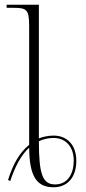

<svg xmlns="http://www.w3.org/2000/svg" viewBox="-20 -780 363 810"><path d="M14 -21 23 -16C42 -72 66 -123 103 -157C104 -37 134 10 206 10C264 10 302 -31 302 -102C302 -166 265 -208 206 -208C184 -208 161 -203 144 -196V-760H8V-747H34C91 -747 103 -742 103 -671V-199C103 -188 103 -179 103 -169C61 -135 34 -85 14 -21ZM213 -2C161 -2 144 -41 144 -184C161 -193 185 -198 206 -198C258 -198 291 -160 291 -103C291 -38 259 -2 213 -2Z"/></svg>

Font: Noto Serif Display SemiCondensed ExtraLight
Style: Regular
Weight: 200
Width: 4
Designer: Monotype Design Team
Foundry: Monotype Imaging Inc.
Version: Version 2.009